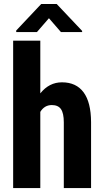

<svg xmlns="http://www.w3.org/2000/svg" viewBox="-20 -957 532 977"><path d="M185.1 -481.9Q230 -538.1 295.4 -538.1Q367.7 -538.1 405.3 -487.3Q442.9 -436.5 443.4 -335.9V0H304.7V-334.5Q304.7 -380.9 290.3 -401.6Q275.9 -422.4 243.7 -422.4Q206.1 -422.4 185.1 -387.7V0H46.9V-750H185.1ZM397.9 -799.8V-793.9H290L229 -864.3L168 -793.9H62.5V-801.8L189.5 -936.5H268.6Z"/></svg>

Font: Roboto Condensed
Style: Bold
Weight: 700
Designer: Google
Version: Version 2.134; 2016